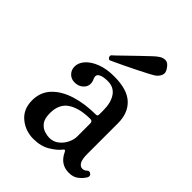

<svg xmlns="http://www.w3.org/2000/svg" viewBox="-200 -769 878 878"><g transform="rotate(45 239.5 -329.5)"><path d="M175 12Q123 12 84.5 -20Q46 -52 46 -109Q46 -162 79.5 -197.5Q113 -233 170.5 -251Q228 -269 298 -269Q309 -269 309 -279V-307Q309 -357 288.5 -386.5Q268 -416 229 -416Q197 -416 182 -406.5Q167 -397 176 -377Q190 -347 173 -325.5Q156 -304 125 -304Q103 -304 88.5 -319Q74 -334 74 -356Q74 -380 93.5 -402Q113 -424 149 -438Q185 -452 234 -452Q319 -452 358.5 -415Q398 -378 398 -313V-115Q398 -79 407 -64.5Q416 -50 429 -50Q442 -50 451 -59Q461 -69 473 -58Q481 -50 473 -37Q462 -20 444.5 -6.5Q427 7 399 7Q344 7 319 -47Q313 -61 304 -48Q290 -29 256.5 -8.5Q223 12 175 12ZM222 -43Q249 -43 268.5 -58.5Q288 -74 298.5 -96Q309 -118 309 -137V-222Q309 -237 295 -237Q226 -237 185.5 -211Q145 -185 145 -125Q145 -89 159 -71.5Q173 -54 191.5 -48.5Q210 -43 222 -43ZM167 -489Q160 -490 156.5 -496Q153 -502 155 -509Q158 -511 173 -525.5Q188 -540 209 -560.5Q230 -581 252 -602Q274 -623 291 -639Q308 -655 315 -659Q329 -670 346 -670.5Q363 -671 377 -650Q392 -630 385.5 -614Q379 -598 365 -588Q358 -583 337.5 -572Q317 -561 289.5 -547.5Q262 -534 235.5 -521Q209 -508 190 -499.5Q171 -491 167 -489Z"/></g></svg>

Font: Zen Old Mincho Medium
Style: Regular
Weight: 500
Designer: Yoshimichi Ohira
Foundry: Positype
Version: Version 1.500